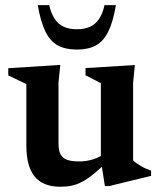

<svg xmlns="http://www.w3.org/2000/svg" viewBox="-20 -700 612 732"><path d="M203 -153Q203 -127.5 210.5 -112.5Q218 -97.5 235.2 -91Q252.5 -84.5 281 -84.5Q310 -84.5 336.5 -93Q363 -101.5 378.5 -116L396.5 -91.5Q364.5 -59.5 339.8 -39Q315 -18.5 294.2 -7.5Q273.5 3.5 253.5 7.8Q233.5 12 210 12Q144 12 112.2 -27Q80.5 -66 80.5 -144V-379.5L11.5 -412.5V-440L210 -452.5L203 -386.5ZM380 9.5 364.5 -88.5V-383L306 -413V-440.5L494 -452L487.5 -384V-88.5Q492.5 -83.5 500.5 -77.8Q508.5 -72 518 -66.5Q527.5 -61 537.2 -56.8Q547 -52.5 556 -49.5V-29.5L395.5 9.5ZM273 -588.5Q302.5 -588.5 323.2 -598Q344 -607.5 357.8 -628Q371.5 -648.5 378.5 -680.5H422Q411 -616 392.5 -579Q374 -542 345 -526.5Q316 -511 273 -511Q230 -511 201 -526.5Q172 -542 153.5 -579Q135 -616 124 -680.5H167.5Q175 -648.5 188.5 -628Q202 -607.5 223 -598Q244 -588.5 273 -588.5Z"/></svg>

Font: Newsreader 16pt 16pt SemiBold
Style: Regular
Weight: 600
Version: Version 1.003